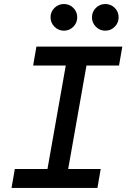

<svg xmlns="http://www.w3.org/2000/svg" viewBox="-20 -922 626 942"><path d="M36.6 0 52.7 -92.8H212.9L302.7 -600.6H142.6L158.7 -693.4H580.1L564 -600.6H404.3L314.5 -92.8H474.1L458 0ZM293.5 -771.5Q266.6 -771.5 247.3 -790.8Q228 -810.1 228 -836.9Q228 -864.3 247.3 -883.3Q266.6 -902.3 293.5 -902.3Q320.8 -902.3 339.8 -883.3Q358.9 -864.3 358.9 -836.9Q358.9 -810.1 339.8 -790.8Q320.8 -771.5 293.5 -771.5ZM496.6 -771.5Q469.7 -771.5 450.4 -790.8Q431.2 -810.1 431.2 -836.9Q431.2 -864.3 450.4 -883.3Q469.7 -902.3 496.6 -902.3Q523.9 -902.3 543 -883.3Q562 -864.3 562 -836.9Q562 -810.1 543 -790.8Q523.9 -771.5 496.6 -771.5Z"/></svg>

Font: CaskaydiaCove NFP
Style: Italic
Weight: 400
Italic angle: -10°
Designer: Aaron Bell
Foundry: Saja Typeworks
Version: Version 2111.001; VTT 6.35;Nerd Fonts 3.1.1